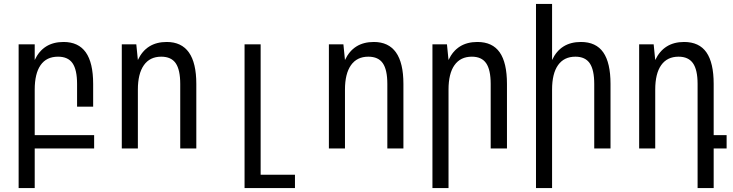

<svg xmlns="http://www.w3.org/2000/svg" viewBox="-20 -757 3736 979"><path d="M75 -531H157V-451Q200 -543 304 -543Q380 -543 417.5 -490Q455 -437 455 -329V-213H373V-329Q373 -401 350 -434.5Q327 -468 276 -468Q217 -468 187 -425Q157 -382 157 -300V-68H460V0H157V202H75Z M601 -531H675L683 -451Q726 -543 830 -543Q981 -543 981 -329V0H899V-329Q899 -401 876 -434.5Q853 -468 802 -468Q744 -468 713.5 -424.5Q683 -381 683 -300V0H601Z M1227 -531H1309V134H1484V202H1227Z M1657 -531H1731L1739 -451Q1782 -543 1886 -543Q2037 -543 2037 -329V0H1955V-329Q1955 -401 1932 -434.5Q1909 -468 1858 -468Q1800 -468 1769.5 -424.5Q1739 -381 1739 -300V0H1657Z M2185 -531H2259L2267 -451Q2310 -543 2414 -543Q2491 -543 2528 -490Q2565 -437 2565 -329V0H2482V-329Q2482 -401 2459 -434.5Q2436 -468 2386 -468Q2328 -468 2297.5 -425Q2267 -382 2267 -300V202H2185Z M2713 -737H2795V-451Q2838 -543 2942 -543Q3019 -543 3056 -490Q3093 -437 3093 -329V0H3010V-329Q3010 -401 2987 -434.5Q2964 -468 2914 -468Q2856 -468 2825.5 -425Q2795 -382 2795 -300V202H2713Z M3537 -329Q3537 -401 3513.5 -434.5Q3490 -468 3440 -468Q3382 -468 3351.5 -425Q3321 -382 3321 -300V0H3239V-531H3313L3321 -451Q3365 -543 3468 -543Q3545 -543 3582 -490Q3619 -437 3619 -329V-68H3685V0H3619V202H3537Z"/></svg>

Font: PlemolJP
Style: Regular
Weight: 400
Monospace: yes
Version: v2.0.4; ttfautohint (v1.8.4.7-5d5b-dirty) -l 6 -r 45 -G 200 